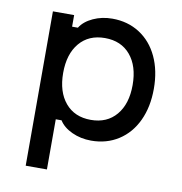

<svg xmlns="http://www.w3.org/2000/svg" viewBox="-88 -698 927 980"><g transform="rotate(10 375.0 -208.0)"><path d="M110 -600H220V-540H250Q271 -574 316.5 -595Q362 -616 416 -616Q496 -616 557.5 -576.5Q619 -537 652.5 -465.5Q686 -394 686 -300Q686 -206 652.5 -134.5Q619 -63 557.5 -23.5Q496 16 416 16Q362 16 316.5 -5Q271 -26 250 -60H220V200H110ZM576 -300Q576 -398 528 -455Q480 -512 396 -512Q312 -512 264 -455Q216 -398 216 -300Q216 -202 264 -145Q312 -88 396 -88Q480 -88 528 -145Q576 -202 576 -300Z"/></g></svg>

Font: Martian Mono VF sWd Rg
Style: Regular
Weight: 400
Width: 6
Monospace: yes
Designer: Roman Shamin
Foundry: Evil Martians
Version: Version 1.100